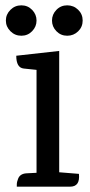

<svg xmlns="http://www.w3.org/2000/svg" viewBox="-20 -700 339 720"><path d="M243 0H43V-8Q43 -18 48 -30Q55 -48 78 -50L117 -52V-438L69 -443Q41 -446 41 -491L202 -509V-54L276 -48Q281 0 243 0ZM100.5 -663Q117 -646 117 -623Q117 -600 100.5 -583Q84 -566 60 -566Q36 -566 19 -583Q2 -600 2 -623Q2 -646 19 -663Q36 -680 60 -680Q84 -680 100.5 -663ZM290 -623Q290 -599 273 -582.5Q256 -566 232 -566Q208 -566 191.5 -583Q175 -600 175 -623Q175 -646 191.5 -663Q208 -680 232 -680Q256 -680 273 -663.5Q290 -647 290 -623Z"/></svg>

Font: Karma Medium
Style: Regular
Weight: 500
Designer: Joana Correia
Foundry: Indian Type Foundry
Version: Version 1.202;PS 1.0;hotconv 1.0.78;makeotf.lib2.5.61930; tt